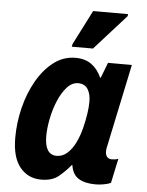

<svg xmlns="http://www.w3.org/2000/svg" viewBox="-55 -819 668 874"><g transform="rotate(5 279.0 -382.5)"><path d="M166 10Q106 10 69 -35Q32 -80 32 -170Q32 -239 49 -307.5Q66 -376 98 -432Q130 -488 174.5 -522Q219 -556 274 -556Q318 -556 347 -535Q376 -514 393 -476H396L423 -546H532L453 -171Q449 -157 449 -145Q449 -110 479 -110Q495 -110 508 -115L484 -3Q472 3 451.5 6.5Q431 10 415 10Q365 10 336.5 -8Q308 -26 302 -68H299Q277 -41 247 -15.5Q217 10 166 10ZM227 -104Q254 -104 275.5 -123.5Q297 -143 312 -174Q327 -205 336 -241Q354 -312 354 -363Q354 -398 340 -420Q326 -442 296 -442Q268 -442 245 -416.5Q222 -391 205.5 -351.5Q189 -312 180.5 -268.5Q172 -225 172 -190Q172 -104 227 -104ZM252 -605 255 -618 335 -775H495L493 -765L349 -605Z"/></g></svg>

Font: Noto Sans SemiCondensed
Style: Bold Italic
Weight: 700
Width: 4
Italic angle: -12°
Designer: Monotype Design Team
Foundry: Monotype Imaging Inc.
Version: Version 2.013; ttfautohint (v1.8.4.7-5d5b)